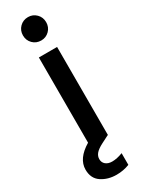

<svg xmlns="http://www.w3.org/2000/svg" viewBox="-264 -800 782 1040"><g transform="rotate(-30 127.0 -280.0)"><path d="M133 -624Q102 -624 81 -645Q60 -666 60 -697Q60 -728 81 -749Q102 -770 133 -770Q163 -770 184 -749Q205 -728 205 -697Q205 -666 184 -645Q163 -624 133 -624ZM83 90Q83 111 98 123.5Q113 136 138 136Q168 136 204 122V195Q166 210 123 210Q69 210 29.5 183.5Q-10 157 -10 102Q-10 33 75 -18V-551H189V0H187L140 24Q109 40 96 55.5Q83 71 83 90Z"/></g></svg>

Font: Poppins Cyr Med
Style: Regular
Weight: 500
Designer: Ninad Kale (Devanagari), Jonny Pinhorn (Latin)
Foundry: Indian Type Foundry
Version: 4.004